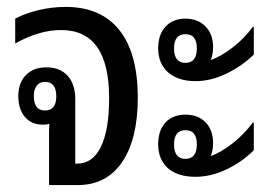

<svg xmlns="http://www.w3.org/2000/svg" viewBox="-20 -536 775 556"><path d="M122 0V-147Q122 -165 123 -177Q114 -175 104 -175Q71 -175 52 -197.5Q33 -220 33 -258Q33 -296 55 -318.5Q77 -341 114 -341Q154 -341 176 -316.5Q198 -292 198 -248V-62H203Q248 -62 272 -110.5Q296 -159 296 -252Q296 -449 157 -449Q93 -449 24 -410V-482Q54 -498 93 -507Q132 -516 170 -516Q272 -516 325.5 -449Q379 -382 379 -253Q379 -133 333.5 -66.5Q288 0 205 0ZM110 -216Q143 -216 143 -257Q143 -299 110 -299Q95 -299 86.5 -288Q78 -277 78 -258Q78 -216 110 -216Z M546 -301Q495 -301 465 -328Q438 -354 438 -396Q438 -436 459.5 -459Q481 -482 517 -482Q553 -482 575 -459.5Q597 -437 597 -400Q597 -377 590 -362Q619 -372 653 -398Q687 -424 712 -458H715V-378Q680 -344 635 -322.5Q590 -301 546 -301ZM517 -354Q550 -354 550 -396Q550 -437 517 -437Q484 -437 484 -396Q484 -354 517 -354ZM546 -24Q494 -24 465 -50Q438 -76 438 -118Q438 -158 459 -181Q480 -204 517 -204Q554 -204 575.5 -181.5Q597 -159 597 -122Q597 -99 590 -84Q619 -94 653 -120.5Q687 -147 712 -181H715V-101Q681 -67 636 -45.5Q591 -24 546 -24ZM517 -76Q550 -76 550 -118Q550 -159 517 -159Q484 -159 484 -118Q484 -76 517 -76Z"/></svg>

Font: Noto Sans Thai Looped UI Narrow
Style: Regular
Weight: 400
Width: 4
Designer: Cadson Demak Team
Foundry: Cadson Demak Co., Ltd.
Version: Version 1.000